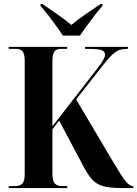

<svg xmlns="http://www.w3.org/2000/svg" viewBox="-20 -951 694 971"><path d="M24 0V-10H58Q80 -10 92.5 -22Q105 -34 105 -71V-643Q105 -680 93.5 -692Q82 -704 61 -704H24V-714H320V-704H288Q267 -704 256 -691.5Q245 -679 245 -642V-312L474 -607Q511 -654 511 -673Q511 -685 503.5 -692Q496 -699 474.5 -701.5Q453 -704 410 -704V-714H627V-704Q603 -704 585 -698.5Q567 -693 547 -674Q527 -655 495 -614L365 -448L556 -126Q596 -58 616 -34Q636 -10 652 -10H654V0H594Q536 0 502 -9.5Q468 -19 446 -43Q424 -67 402 -110L279 -341L245 -297V-74Q245 -35 257.5 -22.5Q270 -10 292 -10H320V0ZM298 -771Q283 -794 263 -821.5Q243 -849 222.5 -875.5Q202 -902 185 -921V-931H194Q224 -910 266 -881.5Q308 -853 341 -825Q374 -853 416.5 -881.5Q459 -910 489 -931H498V-921Q481 -902 460.5 -875.5Q440 -849 420 -821.5Q400 -794 384 -771Z"/></svg>

Font: Noto Serif Display Condensed
Style: Bold
Weight: 700
Width: 3
Designer: Monotype Design Team
Foundry: Monotype Imaging Inc.
Version: Version 2.009